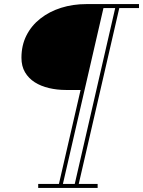

<svg xmlns="http://www.w3.org/2000/svg" viewBox="-20 -770 700 940"><path d="M167 150V130.5H268.5L374.5 -329.5H303Q259.5 -329.5 220 -338.8Q180.5 -348 150.2 -367.2Q120 -386.5 102.5 -416.2Q85 -446 85 -487Q85 -548 109.5 -596.5Q134 -645 177.8 -679.2Q221.5 -713.5 279.2 -731.8Q337 -750 403.5 -750H660.5V-730.5H564L365.5 130.5H458V150ZM288 130.5H346L544 -730.5H486.5Z"/></svg>

Font: Bodoni Moda 11pt SemiBold
Style: Italic
Weight: 600
Italic angle: -13°
Designer: Owen Earl
Foundry: indestructible type
Version: Version 2.004